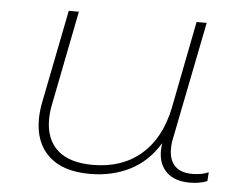

<svg xmlns="http://www.w3.org/2000/svg" viewBox="-43 -570 786 624"><g transform="rotate(5 350.0 -258.0)"><path d="M656 -36 654 -7Q629 3 597 3Q548 3 521.5 -22.5Q495 -48 495 -92Q495 -99 497 -117Q460 -56 402 -26.5Q344 3 271 3Q183 3 137 -40Q91 -83 91 -159Q91 -186 97 -216L157 -519H190L130 -215Q124 -187 124 -162Q124 -97 163 -62Q202 -27 278 -27Q373 -27 435 -80Q497 -133 518 -233L574 -519H607L531 -137Q527 -120 527 -101Q527 -65 546 -45.5Q565 -26 603 -26Q634 -26 656 -36Z"/></g></svg>

Font: Montserrat Alternates ExLight
Style: Italic
Weight: 275
Italic angle: -11.3°
Designer: Julieta Ulanovsky
Foundry: Julieta Ulanovsky
Version: Version 7.200